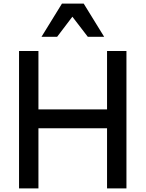

<svg xmlns="http://www.w3.org/2000/svg" viewBox="-20 -1049 811 1069"><path d="M86 -765H194V-440H576V-765H684V0H576V-335H194V0H86ZM560 -844H469L383 -956L298 -844H211L325 -1029H446Z"/></svg>

Font: Application Medium
Style: Regular
Weight: 500
Designer: Wei Huang
Foundry: Wei Huang
Version: Version 0.012